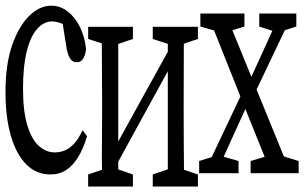

<svg xmlns="http://www.w3.org/2000/svg" viewBox="-23 -618 1097 685"><path d="M156.7 4.4Q106.9 4.4 71 -31.2Q35.2 -66.9 15.9 -133.1Q-3.4 -199.2 -3.4 -290Q-3.4 -387.7 20 -455.8Q43.5 -523.9 80.6 -560.8Q117.7 -597.7 160.2 -597.7Q191.9 -597.7 218.5 -577.1Q245.1 -556.6 262.5 -521.2Q279.8 -485.8 284.2 -441.9Q280.8 -419.4 272.9 -407.7Q265.1 -396 251.5 -396Q233.9 -396 225.3 -412.1Q216.8 -428.2 213.4 -453.1L196.8 -557.6L230 -511.7Q212.4 -528.3 195.1 -534.9Q177.7 -541.5 162.6 -541.5Q133.3 -541.5 109.6 -514.9Q85.9 -488.3 72.5 -435.1Q59.1 -381.8 59.1 -301.8Q59.1 -221.7 74.5 -171.1Q89.8 -120.6 115.7 -97.4Q141.6 -74.2 172.4 -74.2Q189.9 -74.2 207 -80.8Q224.1 -87.4 240.5 -104.5Q256.8 -121.6 271.5 -153.3L287.6 -131.8Q274.4 -88.4 256.3 -58.3Q238.3 -28.3 214.1 -12Q189.9 4.4 156.7 4.4Z M291.5 47.4V4.4L363.8 -20H380.4L451.2 4.4V47.4ZM522 47.4V4.4L593.8 -20H610.4L683.1 4.4V47.4ZM339.8 47.4Q340.8 25.4 340.8 -7.3Q340.8 -24.4 340.8 -24.4Q340.3 -27.8 340.3 -54.7Q340.3 -85.4 340.8 -117.7Q341.3 -149.9 341.3 -204.1V-271Q341.3 -309.6 340.8 -357.7Q340.3 -405.8 340.3 -450.7Q340.3 -495.6 339.8 -522.5H398.9V47.4ZM374.5 3.4 344.7 -21H348.1L475.6 -252.4L604 -484.4L627.9 -452.6H624.5L499.5 -225.1ZM575.7 47.4V-522.5H633.8Q632.8 -495.6 632.8 -450.7Q632.8 -405.8 632.6 -357.4Q632.3 -309.1 632.3 -271V-204.1Q632.3 -165.5 632.6 -117.4Q632.8 -69.3 633.3 -24.7Q633.8 20 633.8 47.4ZM291.5 -479V-522.5H451.2V-479L381.3 -455.1H365.7ZM522 -479V-522.5H683.1V-479L612.3 -455.1H595.7Z M687.5 0V-43.5L747.6 -62.5H762.7L828.1 -43.5V0ZM705.1 0 852.5 -311.5 877.4 -281.7H876.5L812.5 -141.6L748.5 0ZM871.1 0V-43.5L950.2 -67.4H965.8L1042.5 -43.5V0ZM876 -264.2 851.6 -299.3H853.5L915 -434.1L976.6 -569.8H1021.5ZM944.8 0 842.3 -254.4 716.8 -569.8H781.7L880.9 -326.7L1014.2 0ZM691.9 -523.4V-569.8H849.1V-523.4L781.7 -502.4H765.1ZM901.9 -523.4V-569.8H1034.2V-523.4L975.1 -504.4H960Z"/></svg>

Font: Scarab Serif
Style: Condensed
Weight: 400
Designer: John Roberts
Foundry: Scarab
Version: 1.0